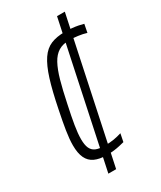

<svg xmlns="http://www.w3.org/2000/svg" viewBox="-181 -761 701 834"><g transform="rotate(-30 170.0 -344.0)"><path d="M139 -65Q104 -65 80 -76Q56 -87 44.5 -111.5Q33 -136 33 -175Q33 -206 39.5 -247Q46 -288 57 -341Q74 -426 91 -480Q108 -534 129 -565Q150 -596 179 -608Q208 -620 249 -620Q266 -620 283 -618.5Q300 -617 315 -614Q330 -611 340 -608L332 -567Q313 -573 290 -576Q267 -579 248 -579Q215 -579 193 -565.5Q171 -552 155.5 -523.5Q140 -495 127.5 -450.5Q115 -406 102 -343Q90 -288 83.5 -248.5Q77 -209 77 -181Q77 -152 84.5 -135.5Q92 -119 108 -112Q124 -105 151 -105Q179 -105 199 -108.5Q219 -112 238 -118L230 -78Q218 -75 205 -72Q192 -69 176 -67Q160 -65 139 -65ZM105 8 254 -696H293L144 8Z"/></g></svg>

Font: Saira ExtraCondensed ExtraLight
Style: Italic
Weight: 250
Width: 2
Italic angle: -12°
Designer: Hector Gatti with collaboration of the Omnibus-Type team
Foundry: Omnibus-Type
Version: Version 1.101